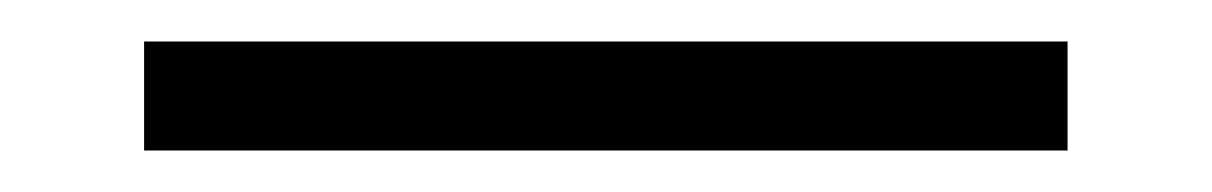

<svg xmlns="http://www.w3.org/2000/svg" viewBox="-20 -401 587 93"><path d="M49.8 -328.1V-380.9H497.1V-328.1Z"/></svg>

Font: Gothic A1 Light
Style: Regular
Weight: 300
Version: Version 2.50